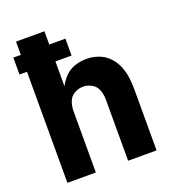

<svg xmlns="http://www.w3.org/2000/svg" viewBox="-134 -837 844 939"><g transform="rotate(-20 288.0 -367.5)"><path d="M56 0H204V-320Q204 -344 212.5 -367.5Q221 -391 242.5 -403.5Q264 -416 288 -416Q312 -416 333.5 -403.5Q355 -391 363.5 -367.5Q372 -344 372 -320V0H520V-320Q520 -351 515.5 -382.5Q511 -414 498.5 -443Q486 -472 463.5 -494.5Q441 -517 411 -527.5Q381 -538 350 -538Q320 -538 290.5 -528.5Q261 -519 239.5 -497.5Q218 -476 204 -449V-578H288V-666H204V-735H56V-666H17V-578H56Z"/></g></svg>

Font: Iosevka Sparkle Heavy
Style: Regular
Weight: 900
Designer: Belleve Invis
Foundry: Belleve Invis
Version: Version 4.5.0; ttfautohint (v1.8.3)